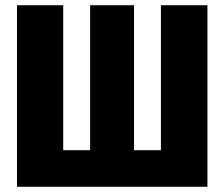

<svg xmlns="http://www.w3.org/2000/svg" viewBox="-20 -715 858 735"><path d="M774 -695V0H45V-695H222V-140H325V-695H493V-140H596V-695Z"/></svg>

Font: Fira Sans Condensed ExtraBold
Style: Regular
Weight: 800
Width: 3
Designer: Carrois Corporate & Edenspiekermann AG
Foundry: Carrois Corporate GbR & Edenspiekermann AG
Version: Version 4.203